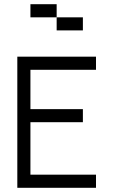

<svg xmlns="http://www.w3.org/2000/svg" viewBox="-20 -895 540 915"><path d="M437.5 0V-62.5H125Q125 -62.5 125 -312.5H375V-375H125V-562.5H437.5V-625H62.5Q62.5 -625 62.5 0ZM375 -750V-812.5H250V-750ZM250 -812.5V-875H125V-812.5Z"/></svg>

Font: BFUnifontExMono
Style: Regular
Weight: 500
Version: Version 15.0.06